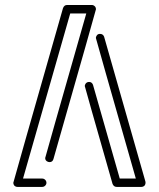

<svg xmlns="http://www.w3.org/2000/svg" viewBox="-20 -733 623 753"><path d="M145.5 0H48.3Q40.5 0 35.2 -6.3Q32.2 -11.2 32.2 -16.1Q32.2 -19 227.1 -701.2Q231.9 -713.4 242.7 -713.4H340.3Q347.7 -713.4 353.5 -706.5Q356.4 -702.1 356.4 -696.8Q356.4 -693.8 189.5 -108.9Q186 -97.2 174.3 -97.2Q171.9 -97.2 168.9 -98.1Q157.2 -102.1 157.2 -113.3Q157.2 -115.7 318.4 -680.2H255.4L70.3 -32.7H145.5Q152.3 -32.7 157.2 -27.8Q162.1 -22.9 162.1 -16.1Q162.1 -9.8 157.2 -4.9Q152.3 0 145.5 0ZM534.7 0H437.5Q426.3 0 421.4 -11.7Q312.5 -393.1 312.5 -395.5Q312.5 -399.4 315.4 -404.3Q320.3 -411.6 329.6 -411.6Q340.3 -411.6 344.7 -400.4L449.7 -32.7H512.7Q356 -581.5 356 -584Q356 -588.4 358.9 -592.8Q362.8 -600.1 372.1 -600.1Q383.8 -600.1 388.2 -589.4L550.3 -21L550.8 -16.1Q550.8 -11.2 547.9 -6.3Q542.5 0 534.7 0Z"/></svg>

Font: Neon Sans
Style: Regular
Weight: 400
Designer: GGBot
Version: 0.80